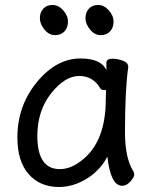

<svg xmlns="http://www.w3.org/2000/svg" viewBox="-20 -727 615 771"><path d="M220.2 -47.9Q262.2 -47.9 303.2 -79.1Q405.3 -153.3 404.8 -330.1L405.8 -365.2H397Q388.2 -365.2 382.8 -372.1Q354 -421.9 297.9 -421.9Q240.7 -421.9 185.3 -352.1Q129.9 -282.2 129.9 -180.2Q130.4 -47.9 220.2 -47.9ZM216.8 23.9Q140.6 23.9 95.2 -27.6Q49.8 -79.1 49.8 -174.8Q49.8 -301.8 127.9 -397Q206.1 -492.2 303.2 -492.2Q385.3 -492.2 407.2 -445.8V-475.1Q407.2 -491.2 432.1 -491.2Q452.1 -491.2 473.6 -483.2Q495.1 -475.1 495.1 -458Q481.9 -368.2 481.9 -194.8Q481.9 -91.8 516.1 -38.1Q519 -32.2 519 -24.9Q519 -16.1 503.9 1.5Q488.8 19 470.2 19Q424.3 19 411.1 -98.1Q383.3 -43.9 329.1 -10Q274.9 23.9 216.8 23.9ZM239 -601.1Q225.1 -585.9 200.9 -585.9Q176.8 -585.9 158.4 -608.4Q140.1 -630.9 140.1 -653.8Q140.1 -676.8 153.6 -691.9Q167 -707 190.9 -707Q214.8 -707 233.9 -685.5Q252.9 -664.1 252.9 -640.1Q252.9 -616.2 239 -601.1ZM422.1 -601.1Q408.2 -585.9 384 -585.9Q359.9 -585.9 341.6 -608.4Q323.2 -630.9 323.2 -653.8Q323.2 -676.8 336.7 -691.9Q350.1 -707 374 -707Q397.9 -707 417 -685.5Q436 -664.1 436 -640.1Q436 -616.2 422.1 -601.1Z"/></svg>

Font: LXGW WenKai Screen R
Style: Regular
Weight: 400
Designer: Fontworks Inc.
Version: Version 1.235;May 31, 2022